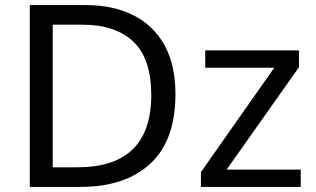

<svg xmlns="http://www.w3.org/2000/svg" viewBox="-20 -734 1240 754"><path d="M669 -364Q669 -183 570.5 -91.5Q472 0 296 0H97V-714H317Q425 -714 504 -674Q583 -634 626 -556.5Q669 -479 669 -364ZM574 -361Q574 -504 503.5 -570.5Q433 -637 304 -637H187V-77H284Q574 -77 574 -361ZM1161 0H769V-58L1057 -468H786V-536H1154V-470L870 -68H1161Z"/></svg>

Font: Noto Sans
Style: Regular
Weight: 400
Designer: Monotype Design Team
Foundry: Monotype Imaging Inc.
Version: Version 2.007